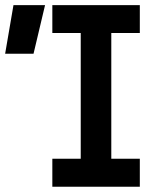

<svg xmlns="http://www.w3.org/2000/svg" viewBox="-25 -713 631 733"><path d="M174.8 0V-106.9H283.2V-586.9H174.8V-693.4H508.8V-586.9H399.9V-106.9H508.8V0ZM-5.4 -507.8 26.4 -693.4H147L103 -507.8Z"/></svg>

Font: Caskaydia Cove SemiBold
Style: Regular
Weight: 600
Monospace: yes
Designer: Aaron Bell
Foundry: Saja Typeworks
Version: Version 4.300; ttfautohint (v1.8.3)